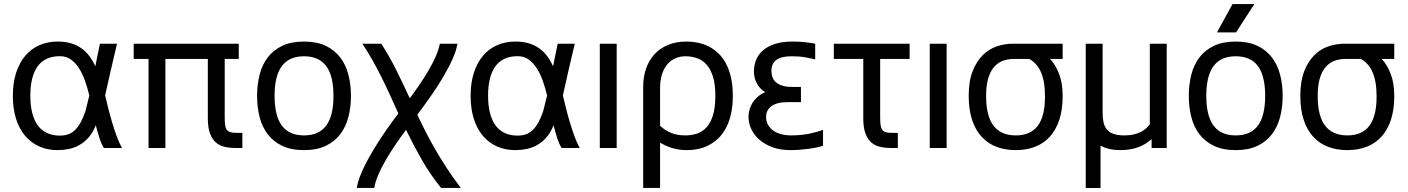

<svg xmlns="http://www.w3.org/2000/svg" viewBox="-20 -736 7004 955"><path d="M454.1 -406.2Q460 -433.6 465.8 -464.4Q471.7 -495.1 477.1 -518.6H562Q543.9 -444.3 529.8 -380.9Q515.6 -317.4 502.9 -261.2Q510.7 -228 519.3 -194.1Q527.8 -160.2 537.8 -127Q547.9 -93.8 559.3 -61.5Q570.8 -29.3 586.4 0H496.6Q483.9 -20 474.1 -51Q464.4 -82 456.5 -112.8Q441.9 -76.2 420.7 -52.2Q399.4 -28.3 374.5 -14.4Q349.6 -0.5 322 5.1Q294.4 10.7 266.6 10.7Q215.3 10.7 174.1 -8.1Q132.8 -26.9 103.8 -61.8Q74.7 -96.7 59.3 -146.7Q43.9 -196.8 43.9 -259.3Q43.9 -323.7 60.1 -373.8Q76.2 -423.8 105.5 -458.5Q134.8 -493.2 175.8 -511.2Q216.8 -529.3 266.6 -529.3Q303.2 -529.3 332.5 -520.8Q361.8 -512.2 384.5 -496.1Q407.2 -480 424.3 -457.3Q441.4 -434.6 454.1 -406.2ZM277.8 -456.5Q204.1 -456.5 167.5 -406.5Q130.9 -356.4 130.9 -260.3Q130.9 -209.5 140.9 -171.9Q150.9 -134.3 169.7 -109.9Q188.5 -85.4 215.8 -73.5Q243.2 -61.5 277.8 -61.5Q302.2 -61.5 321 -68.6Q339.8 -75.7 354.5 -90.6Q369.1 -105.5 381.8 -128.7Q394.5 -151.9 405.3 -184.1L424.3 -261.2Q415 -300.3 402.3 -335.7Q389.6 -371.1 372.1 -397.9Q354.5 -424.8 331.8 -440.7Q309.1 -456.5 277.8 -456.5Z M1185.5 0H1151.4Q1121.6 0 1096.4 -5.9Q1071.3 -11.7 1053 -28.1Q1034.7 -44.4 1024.2 -73.2Q1013.7 -102.1 1013.7 -147.5V-442.9H802.7V0H718.8V-442.9H645V-518.6H1167.5V-442.9H1097.7V-153.8Q1097.7 -129.9 1099.6 -114.7Q1101.6 -99.6 1107.9 -90.8Q1114.3 -82 1125.5 -78.6Q1136.7 -75.2 1155.3 -75.2H1185.5Z M1258.8 -259.3Q1258.8 -315.4 1271.2 -364.5Q1283.7 -413.6 1311.5 -450.2Q1339.4 -486.8 1383.8 -508.1Q1428.2 -529.3 1492.2 -529.3Q1555.7 -529.3 1600.1 -508.1Q1644.5 -486.8 1672.4 -450.2Q1700.2 -413.6 1712.9 -364.5Q1725.6 -315.4 1725.6 -259.3Q1725.6 -203.1 1712.9 -154.1Q1700.2 -105 1672.4 -68.4Q1644.5 -31.7 1600.1 -10.5Q1555.7 10.7 1492.2 10.7Q1428.2 10.7 1383.8 -10.5Q1339.4 -31.7 1311.5 -68.4Q1283.7 -105 1271.2 -154.1Q1258.8 -203.1 1258.8 -259.3ZM1345.7 -259.3Q1345.7 -212.4 1354 -175.8Q1362.3 -139.2 1379.9 -114Q1397.5 -88.9 1425.3 -75.7Q1453.1 -62.5 1492.2 -62.5Q1531.2 -62.5 1559.1 -75.7Q1586.9 -88.9 1604.5 -114Q1622.1 -139.2 1630.4 -175.8Q1638.7 -212.4 1638.7 -259.3Q1638.7 -306.2 1630.4 -342.8Q1622.1 -379.4 1604.5 -404.5Q1586.9 -429.7 1559.1 -442.9Q1531.2 -456.1 1492.2 -456.1Q1453.1 -456.1 1425.3 -442.9Q1397.5 -429.7 1379.9 -404.5Q1362.3 -379.4 1354 -342.8Q1345.7 -306.2 1345.7 -259.3Z M1782.2 -518.6H1876.5Q1919.4 -451.7 1952.6 -384.5Q1985.8 -317.4 2018.1 -247.1Q2042.5 -279.8 2066.9 -315.4Q2091.3 -351.1 2111.8 -386.2Q2132.3 -421.4 2147.2 -455.1Q2162.1 -488.8 2167.5 -518.6H2255.4Q2249.5 -482.9 2229.7 -439.5Q2210 -396 2182.1 -349.4Q2154.3 -302.7 2121.6 -256.1Q2088.9 -209.5 2057.6 -168L2055.7 -165.5Q2075.2 -124 2097.2 -80.8Q2119.1 -37.6 2145.3 7.6Q2171.4 52.7 2202.6 100.6Q2233.9 148.4 2272 198.7H2173.8Q2120.6 132.8 2078.6 59.6Q2036.6 -13.7 1999.5 -90.3Q1973.1 -54.7 1947 -16.4Q1920.9 22 1898.9 59.8Q1877 97.7 1861.6 133.3Q1846.2 168.9 1841.8 198.7H1754.9Q1758.3 173.8 1769.5 143.8Q1780.8 113.8 1797.4 81.3Q1814 48.8 1834.2 14.9Q1854.5 -19 1876.2 -52Q1897.9 -85 1919.9 -115.5Q1941.9 -146 1961.4 -171.9Q1940.4 -218.3 1919.4 -264.2Q1898.4 -310.1 1876.5 -354Q1854.5 -397.9 1831.1 -439.5Q1807.6 -481 1782.2 -518.6Z M2731 -406.2Q2736.8 -433.6 2742.7 -464.4Q2748.5 -495.1 2753.9 -518.6H2838.9Q2820.8 -444.3 2806.6 -380.9Q2792.5 -317.4 2779.8 -261.2Q2787.6 -228 2796.1 -194.1Q2804.7 -160.2 2814.7 -127Q2824.7 -93.8 2836.2 -61.5Q2847.7 -29.3 2863.3 0H2773.4Q2760.7 -20 2751 -51Q2741.2 -82 2733.4 -112.8Q2718.8 -76.2 2697.5 -52.2Q2676.3 -28.3 2651.4 -14.4Q2626.5 -0.5 2598.9 5.1Q2571.3 10.7 2543.5 10.7Q2492.2 10.7 2450.9 -8.1Q2409.7 -26.9 2380.6 -61.8Q2351.6 -96.7 2336.2 -146.7Q2320.8 -196.8 2320.8 -259.3Q2320.8 -323.7 2336.9 -373.8Q2353 -423.8 2382.3 -458.5Q2411.6 -493.2 2452.6 -511.2Q2493.7 -529.3 2543.5 -529.3Q2580.1 -529.3 2609.4 -520.8Q2638.7 -512.2 2661.4 -496.1Q2684.1 -480 2701.2 -457.3Q2718.3 -434.6 2731 -406.2ZM2554.7 -456.5Q2481 -456.5 2444.3 -406.5Q2407.7 -356.4 2407.7 -260.3Q2407.7 -209.5 2417.7 -171.9Q2427.7 -134.3 2446.5 -109.9Q2465.3 -85.4 2492.7 -73.5Q2520 -61.5 2554.7 -61.5Q2579.1 -61.5 2597.9 -68.6Q2616.7 -75.7 2631.3 -90.6Q2646 -105.5 2658.7 -128.7Q2671.4 -151.9 2682.1 -184.1L2701.2 -261.2Q2691.9 -300.3 2679.2 -335.7Q2666.5 -371.1 2648.9 -397.9Q2631.3 -424.8 2608.6 -440.7Q2585.9 -456.5 2554.7 -456.5Z M2963.4 0V-518.6H3047.4V0Z M3179.2 198.7V-305.2Q3179.2 -352.5 3193.1 -393.6Q3207 -434.6 3234.1 -464.8Q3261.2 -495.1 3301.8 -512.2Q3342.3 -529.3 3396 -529.3Q3423.3 -529.3 3450.9 -523.7Q3478.5 -518.1 3504.2 -505.4Q3529.8 -492.7 3551.8 -472.2Q3573.7 -451.7 3590.1 -421.6Q3606.4 -391.6 3615.7 -351.3Q3625 -311 3625 -259.3Q3625 -207.5 3615.7 -167.7Q3606.4 -127.9 3590.1 -97.9Q3573.7 -67.9 3551.8 -47.1Q3529.8 -26.4 3504.6 -13.4Q3479.5 -0.5 3452.4 5.1Q3425.3 10.7 3398.4 10.7Q3357.9 10.7 3324 0.5Q3290 -9.8 3263.2 -26.9V198.7ZM3263.2 -110.4Q3275.9 -98.6 3289.3 -89.8Q3302.7 -81.1 3317.9 -75Q3333 -68.8 3350.6 -65.7Q3368.2 -62.5 3389.2 -62.5Q3419.9 -62.5 3447 -71.5Q3474.1 -80.6 3494.4 -102.8Q3514.6 -125 3526.4 -163.1Q3538.1 -201.2 3538.1 -259.3Q3538.1 -316.4 3526.4 -354.2Q3514.6 -392.1 3494.4 -414.8Q3474.1 -437.5 3447 -446.8Q3419.9 -456.1 3389.2 -456.1Q3363.3 -456.1 3340.6 -446.5Q3317.9 -437 3300.5 -417.5Q3283.2 -397.9 3273.2 -367.9Q3263.2 -337.9 3263.2 -296.9Z M3922.4 -529.3Q3960 -529.3 3987.5 -525.9Q4015.1 -522.5 4034.7 -518.6V-440.4Q4008.8 -446.8 3981.7 -451.4Q3954.6 -456.1 3917.5 -456.1Q3896 -456.1 3877.7 -452.6Q3859.4 -449.2 3845.9 -440.9Q3832.5 -432.6 3824.7 -418.5Q3816.9 -404.3 3816.9 -383.3Q3816.9 -366.2 3822.3 -351.6Q3827.6 -336.9 3839.8 -326.4Q3852.1 -315.9 3871.8 -309.8Q3891.6 -303.7 3919.9 -303.7H3963.9V-228H3898.4Q3844.2 -228 3817.4 -208Q3790.5 -188 3790.5 -155.3Q3790.5 -131.8 3800.8 -114.3Q3811 -96.7 3827.9 -85.2Q3844.7 -73.7 3866.7 -68.1Q3888.7 -62.5 3912.1 -62.5Q3964.4 -62.5 4004.4 -70.8Q4044.4 -79.1 4073.7 -89.8V-11.2Q4062 -6.8 4043.7 -2.9Q4025.4 1 4003.7 3.9Q3981.9 6.8 3958.3 8.8Q3934.6 10.7 3912.1 10.7Q3863.3 10.7 3824.7 -2.9Q3786.1 -16.6 3759 -39.6Q3731.9 -62.5 3717.5 -92.5Q3703.1 -122.6 3703.1 -155.3Q3703.1 -173.3 3708.3 -191.4Q3713.4 -209.5 3723.6 -225.6Q3733.9 -241.7 3749.5 -255.1Q3765.1 -268.6 3786.6 -277.8Q3772.9 -285.2 3762.5 -296.1Q3752 -307.1 3744.6 -320.8Q3737.3 -334.5 3733.6 -349.4Q3730 -364.3 3730 -379.9Q3730 -410.6 3740.7 -437.7Q3751.5 -464.8 3774.7 -485.1Q3797.9 -505.4 3834.2 -517.3Q3870.6 -529.3 3922.4 -529.3Z M4273.9 -442.9H4127.4V-518.6H4504.4V-442.9H4357.9V-153.8Q4357.9 -129.9 4359.9 -114.7Q4361.8 -99.6 4368.2 -90.8Q4374.5 -82 4385.7 -78.6Q4397 -75.2 4415.5 -75.2H4445.8V0H4411.6Q4381.8 0 4356.7 -5.9Q4331.5 -11.7 4313.2 -28.1Q4294.9 -44.4 4284.4 -73.2Q4273.9 -102.1 4273.9 -147.5Z M4604.5 0V-518.6H4688.5V0Z M5265.6 -258.8Q5265.6 -189.9 5248.8 -139.4Q5231.9 -88.9 5201.2 -55.4Q5170.4 -22 5127.4 -5.6Q5084.5 10.7 5032.2 10.7Q4980 10.7 4936.8 -5.6Q4893.6 -22 4862.8 -55.4Q4832 -88.9 4815.2 -139.6Q4798.3 -190.4 4798.3 -259.3Q4798.3 -332.5 4817.9 -382.1Q4837.4 -431.6 4868.7 -462.2Q4899.9 -492.7 4938.7 -505.6Q4977.5 -518.6 5016.6 -518.6H5265.6V-442.9H5203.1Q5229.5 -415 5247.6 -369.1Q5265.6 -323.2 5265.6 -258.8ZM5023.4 -442.9Q4991.7 -442.9 4966.3 -432.9Q4940.9 -422.9 4922.6 -400.6Q4904.3 -378.4 4894.5 -343.5Q4884.8 -308.6 4884.8 -258.8Q4884.8 -158.7 4921.9 -110.6Q4959 -62.5 5032.2 -62.5Q5105.5 -62.5 5141.6 -110.1Q5177.7 -157.7 5177.7 -255.9Q5177.7 -294.4 5172.6 -324.5Q5167.5 -354.5 5157.5 -377.2Q5147.5 -399.9 5133.1 -416Q5118.7 -432.1 5099.6 -442.9Z M5708 0V-43.5Q5692.9 -30.8 5676.8 -20.8Q5660.6 -10.7 5641.8 -3.9Q5623 2.9 5601.1 6.8Q5579.1 10.7 5552.7 10.7Q5494.6 10.7 5454.1 -11.7V199.2H5380.4V-518.6H5464.4V-175.3Q5464.4 -147 5469.2 -126Q5474.1 -105 5486.6 -90.8Q5499 -76.7 5520 -69.6Q5541 -62.5 5572.8 -62.5Q5599.6 -62.5 5620.4 -67.6Q5641.1 -72.8 5656.5 -80.8Q5671.9 -88.9 5682.1 -98.9Q5692.4 -108.9 5699.2 -118.2V-518.6H5783.2V0Z M5893.1 -259.3Q5893.1 -315.4 5905.5 -364.5Q5918 -413.6 5945.8 -450.2Q5973.6 -486.8 6018.1 -508.1Q6062.5 -529.3 6126.5 -529.3Q6189.9 -529.3 6234.4 -508.1Q6278.8 -486.8 6306.6 -450.2Q6334.5 -413.6 6347.2 -364.5Q6359.9 -315.4 6359.9 -259.3Q6359.9 -203.1 6347.2 -154.1Q6334.5 -105 6306.6 -68.4Q6278.8 -31.7 6234.4 -10.5Q6189.9 10.7 6126.5 10.7Q6062.5 10.7 6018.1 -10.5Q5973.6 -31.7 5945.8 -68.4Q5918 -105 5905.5 -154.1Q5893.1 -203.1 5893.1 -259.3ZM5980 -259.3Q5980 -212.4 5988.3 -175.8Q5996.6 -139.2 6014.2 -114Q6031.7 -88.9 6059.6 -75.7Q6087.4 -62.5 6126.5 -62.5Q6165.5 -62.5 6193.4 -75.7Q6221.2 -88.9 6238.8 -114Q6256.3 -139.2 6264.6 -175.8Q6272.9 -212.4 6272.9 -259.3Q6272.9 -306.2 6264.6 -342.8Q6256.3 -379.4 6238.8 -404.5Q6221.2 -429.7 6193.4 -442.9Q6165.5 -456.1 6126.5 -456.1Q6087.4 -456.1 6059.6 -442.9Q6031.7 -429.7 6014.2 -404.5Q5996.6 -379.4 5988.3 -342.8Q5980 -306.2 5980 -259.3ZM6110.4 -715.8H6219.2L6127.9 -574.7H6033.2Z M6915 -258.8Q6915 -189.9 6898.2 -139.4Q6881.3 -88.9 6850.6 -55.4Q6819.8 -22 6776.9 -5.6Q6733.9 10.7 6681.6 10.7Q6629.4 10.7 6586.2 -5.6Q6543 -22 6512.2 -55.4Q6481.4 -88.9 6464.6 -139.6Q6447.8 -190.4 6447.8 -259.3Q6447.8 -332.5 6467.3 -382.1Q6486.8 -431.6 6518.1 -462.2Q6549.3 -492.7 6588.1 -505.6Q6627 -518.6 6666 -518.6H6915V-442.9H6852.5Q6878.9 -415 6897 -369.1Q6915 -323.2 6915 -258.8ZM6672.9 -442.9Q6641.1 -442.9 6615.7 -432.9Q6590.3 -422.9 6572 -400.6Q6553.7 -378.4 6543.9 -343.5Q6534.2 -308.6 6534.2 -258.8Q6534.2 -158.7 6571.3 -110.6Q6608.4 -62.5 6681.6 -62.5Q6754.9 -62.5 6791 -110.1Q6827.1 -157.7 6827.1 -255.9Q6827.1 -294.4 6822 -324.5Q6816.9 -354.5 6806.9 -377.2Q6796.9 -399.9 6782.5 -416Q6768.1 -432.1 6749 -442.9Z"/></svg>

Font: Arian AMU
Style: Regular
Weight: 400
Designer: Ruben Hakobyan (Tarumian)
Foundry: Ruben Hakobyan (Tarumian)
Version: Version 4.003